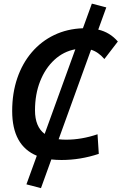

<svg xmlns="http://www.w3.org/2000/svg" viewBox="-20 -856 658 1039"><path d="M201.7 162.1 123 141.6 179.2 -13.2Q45.9 -68.4 45.9 -255.4Q45.9 -352.1 73.5 -432.9Q101.1 -513.7 152.1 -573.2Q203.1 -632.8 273.4 -666.5Q343.8 -700.2 428.7 -703.1L477.1 -836.4L555.2 -815.9L511.7 -695.8Q574.7 -681.2 617.7 -631.3L544.9 -536.6Q511.7 -575.2 472.7 -586.9L297.4 -102.5Q316.4 -100.1 337.9 -100.1Q421.4 -100.1 507.8 -129.4L514.6 -23.4Q415 9.8 313 9.8Q283.7 9.8 257.8 6.8ZM221.7 -131.3 387.7 -589.4Q323.7 -577.6 274.4 -532.2Q225.1 -486.8 197.3 -416.5Q169.4 -346.2 169.4 -258.8Q169.4 -170.4 221.7 -131.3Z"/></svg>

Font: Cascadia Mono NF SemiBold
Style: Italic
Weight: 600
Italic angle: -10°
Monospace: yes
Designer: Aaron Bell
Foundry: Saja Typeworks
Version: Version 2404.023; ttfautohint (v1.8.4)